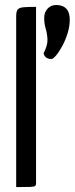

<svg xmlns="http://www.w3.org/2000/svg" viewBox="-20 -763 307 783"><path d="M46 0V-698Q46 -717 52.6 -724.5Q59.1 -732.1 76.9 -733.5Q94.7 -735 127 -735V-16.5Q127 -8.2 123.7 -4.9Q120.3 -1.6 103.4 -0.8Q86.5 0 46 0ZM189.5 -522.4Q178.3 -522.4 169.8 -527.4Q161.3 -532.3 157.7 -545.4Q174.7 -578.8 173.6 -602.2Q172.5 -625.7 166.3 -646.2Q160.2 -666.7 160.2 -690.3Q160.2 -712.3 173.8 -727.5Q187.4 -742.6 209.8 -742.6Q236.3 -742.6 250.4 -727.5Q264.5 -712.3 264.5 -683Q264.5 -655.9 255.7 -627.4Q246.8 -598.9 233.9 -575.2Q221.1 -551.6 208.8 -537Q196.4 -522.4 189.5 -522.4Z"/></svg>

Font: Yanone Kaffeesatz ExtraLight
Style: Regular
Weight: 200
Designer: Yanone (Cyrillic: Daniel Pouzeot, Huerta Tipografica, and Cyreal)
Foundry: Yanone
Version: Version 2.003